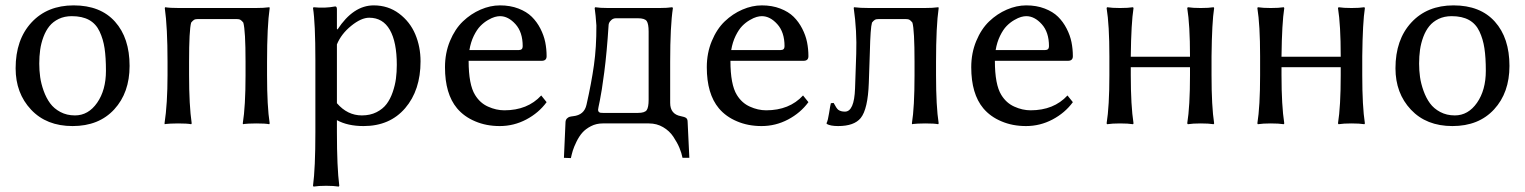

<svg xmlns="http://www.w3.org/2000/svg" viewBox="-20 -459 5671 714"><path d="M38.1 -205.1Q38.1 -311.5 96.9 -375.2Q155.8 -439 253.9 -439Q353.5 -439 407.7 -378.4Q461.9 -317.9 461.9 -213.9Q461.9 -114.3 404.8 -52.2Q347.7 9.8 250 9.8Q152.8 9.8 95.5 -51.3Q38.1 -112.3 38.1 -205.1ZM247.1 -398.9Q219.7 -398.9 198.5 -388.7Q177.2 -378.4 163.8 -361.8Q150.4 -345.2 141.6 -321.8Q132.8 -298.3 129.4 -273.9Q126 -249.5 126 -222.2Q126 -196.8 129.4 -172.4Q132.8 -147.9 142.3 -121.3Q151.9 -94.7 166.3 -75Q180.7 -55.2 204.6 -42.5Q228.5 -29.8 258.8 -29.8Q308.6 -29.8 341.3 -76.9Q374 -124 374 -195.8Q374 -245.1 368.9 -279.3Q363.8 -313.5 350.3 -342Q336.9 -370.6 311.3 -384.8Q285.6 -398.9 247.1 -398.9Z M973.1 -229V-179.2Q973.1 -63.5 982.9 0L981 2.9Q967.3 0 933.1 0Q917.5 0 905 0.7Q892.6 1.5 888.2 2L883.8 2.9L882.8 0Q893.1 -63.5 893.1 -179.2V-229Q893.1 -345.7 884.8 -375Q878.9 -382.3 874 -385.3Q869.1 -388.2 858.9 -388.2H716.8Q706.5 -388.2 701.7 -385.3Q696.8 -382.3 690.9 -375Q683.1 -347.7 683.1 -229V-180.2Q683.1 -67.4 692.9 0L690.9 2.9Q676.3 0 642.1 0Q626.5 0 614 0.7Q601.6 1.5 597.2 2L592.8 2.9L591.8 0Q603 -72.8 603 -180.2V-229Q603 -357.9 592.8 -429.2L594.2 -432.1Q611.8 -429.2 646 -429.2H930.2Q945.3 -429.2 958.3 -429.9Q971.2 -430.7 976.6 -431.6L981.9 -432.1L982.9 -429.2Q973.1 -361.3 973.1 -229Z M1232.9 -293.9V-75.2Q1272 -29.8 1325.7 -29.8Q1356.4 -29.8 1380.1 -41.7Q1403.8 -53.7 1417.7 -72.3Q1431.6 -90.8 1440.4 -116.5Q1449.2 -142.1 1452.4 -166.5Q1455.6 -190.9 1455.6 -217.8Q1455.6 -302.7 1429.7 -347.9Q1403.8 -393.1 1353 -393.1Q1323.2 -393.1 1286.1 -363Q1249 -333 1232.9 -293.9ZM1232.9 -352.1 1234.9 -349.1Q1293.9 -439 1369.6 -439Q1423.3 -439 1463.9 -408.7Q1504.4 -378.4 1524.2 -331.8Q1543.9 -285.2 1543.9 -231Q1543.9 -123.5 1486.8 -56.9Q1429.7 9.8 1332 9.8Q1272.9 9.8 1232.9 -12.2V32.2Q1232.9 163.6 1241.7 231.9L1239.7 234.9Q1221.2 231.9 1192.9 231.9Q1164.6 231.9 1146 234.9L1144 231.9Q1152.8 167.5 1152.8 32.2V-234.9Q1152.8 -373.5 1144 -429.2L1146 -432.1Q1188 -427.7 1226.6 -435.1Q1232.9 -435.1 1232.9 -424.8Z M1725.6 -272.9H1909.7Q1923.8 -272.9 1923.8 -287.1Q1923.8 -339.4 1897 -369.1Q1870.1 -398.9 1839.4 -398.9Q1831.1 -398.9 1820.3 -396Q1809.6 -393.1 1794.4 -384.3Q1779.3 -375.5 1766.4 -362.3Q1753.4 -349.1 1741.9 -325.7Q1730.5 -302.2 1725.6 -272.9ZM1992.7 -104 2012.7 -79.1Q1983.4 -39.1 1937 -14.6Q1890.6 9.8 1838.4 9.8Q1788.1 9.8 1747.1 -7.8Q1706.1 -24.9 1679.7 -56.2Q1634.8 -109.9 1634.8 -209Q1634.8 -261.7 1653.3 -306.4Q1671.9 -351.1 1701.4 -379.4Q1731 -407.7 1767.1 -423.3Q1803.2 -439 1839.4 -439Q1877.4 -439 1908 -427.2Q1938.5 -415.5 1957.5 -396.7Q1976.6 -377.9 1989.5 -352.8Q2002.4 -327.6 2007.6 -302.2Q2012.7 -276.9 2012.7 -250Q2012.7 -232.9 1994.6 -232.9H1722.7Q1722.7 -144.5 1746.6 -106Q1765.1 -75.7 1794.9 -62.5Q1825.2 -48.8 1855.5 -48.8Q1941.9 -48.8 1992.7 -104Z M2204.1 -50.8Q2204.1 -45.4 2207 -42.7Q2210 -40 2213.4 -39.6Q2216.8 -39.1 2223.1 -39.1H2352.1Q2377.9 -39.1 2385 -49.6Q2392.1 -60.1 2392.1 -87.9V-341.8Q2392.1 -370.1 2385 -380.6Q2377.9 -391.1 2352.1 -391.1H2271Q2260.7 -391.1 2253.9 -385Q2247.1 -378.9 2245.1 -373.8Q2243.2 -368.7 2243.2 -365.2Q2236.8 -264.6 2227.1 -190.4Q2217.3 -116.2 2210.7 -85.2Q2204.1 -54.2 2204.1 -50.8ZM2197.8 -364.3Q2195.3 -402.8 2191.4 -429.2L2193.4 -432.1Q2211.4 -429.2 2241.2 -429.2H2432.1Q2461.4 -429.2 2480 -432.1L2482.4 -429.2Q2472.2 -362.8 2472.2 -229V-76.2Q2472.2 -34.2 2512.2 -26.9Q2525.9 -24.4 2531.5 -20.3Q2537.1 -16.1 2537.1 -5.9L2543.5 127.9H2518.1Q2514.6 109.9 2506.6 90.6Q2498.5 71.3 2484.1 49.6Q2469.7 27.8 2446 13.9Q2422.4 0 2393.1 0H2221.2Q2197.3 0 2177.5 10.3Q2157.7 20.5 2145.5 34.4Q2133.3 48.3 2123.8 67.9Q2114.3 87.4 2110.1 101.1Q2106 114.7 2103 128.9L2077.1 127.9L2083 -4.9Q2083.5 -13.2 2088.1 -18.1Q2092.8 -22.9 2097.7 -24.4Q2102.5 -25.9 2111.3 -26.9Q2152.8 -31.2 2161.1 -69.8Q2179.2 -149.4 2188.7 -216.6Q2198.2 -283.7 2197.8 -364.3Z M2699.2 -272.9H2883.3Q2897.5 -272.9 2897.5 -287.1Q2897.5 -339.4 2870.6 -369.1Q2843.8 -398.9 2813 -398.9Q2804.7 -398.9 2793.9 -396Q2783.2 -393.1 2768.1 -384.3Q2752.9 -375.5 2740 -362.3Q2727.1 -349.1 2715.6 -325.7Q2704.1 -302.2 2699.2 -272.9ZM2966.3 -104 2986.3 -79.1Q2957 -39.1 2910.6 -14.6Q2864.3 9.8 2812 9.8Q2761.7 9.8 2720.7 -7.8Q2679.7 -24.9 2653.3 -56.2Q2608.4 -109.9 2608.4 -209Q2608.4 -261.7 2627 -306.4Q2645.5 -351.1 2675 -379.4Q2704.6 -407.7 2740.7 -423.3Q2776.9 -439 2813 -439Q2851.1 -439 2881.6 -427.2Q2912.1 -415.5 2931.2 -396.7Q2950.2 -377.9 2963.1 -352.8Q2976.1 -327.6 2981.2 -302.2Q2986.3 -276.9 2986.3 -250Q2986.3 -232.9 2968.3 -232.9H2696.3Q2696.3 -144.5 2720.2 -106Q2738.8 -75.7 2768.6 -62.5Q2798.8 -48.8 2829.1 -48.8Q2915.5 -48.8 2966.3 -104Z M3210.9 -150.9Q3207.5 -53.2 3180.7 -20Q3156.2 9.8 3096.7 9.8Q3068.4 9.8 3054.7 2L3053.7 -1Q3059.1 -11.2 3063.2 -38.8Q3067.4 -66.4 3069.8 -75.2L3080.1 -76.2Q3090.8 -55.7 3097.2 -50.8Q3106.4 -43.9 3122.1 -43.9Q3156.7 -43.9 3159.7 -129.9L3164.1 -258.8Q3167 -343.8 3154.8 -429.2L3155.8 -432.1Q3178.7 -429.2 3212.9 -429.2H3418Q3433.1 -429.2 3446 -429.9Q3459 -430.7 3464.4 -431.6L3469.7 -432.1L3470.7 -429.2Q3460.9 -361.3 3460.9 -229V-179.2Q3460.9 -63.5 3470.7 0L3468.8 2.9Q3455.1 0 3420.9 0Q3405.3 0 3393.1 0.7Q3380.9 1.5 3376.5 2L3372.1 2.9L3371.1 0Q3380.9 -60.1 3380.9 -179.2V-229Q3380.9 -347.7 3373 -375Q3367.2 -382.3 3362.3 -385.3Q3357.4 -388.2 3346.7 -388.2H3249Q3238.3 -388.2 3233.4 -385.3Q3228.5 -382.3 3222.7 -375Q3216.8 -355 3214.8 -266.1Z M3682.6 -272.9H3866.7Q3880.9 -272.9 3880.9 -287.1Q3880.9 -339.4 3854 -369.1Q3827.1 -398.9 3796.4 -398.9Q3788.1 -398.9 3777.3 -396Q3766.6 -393.1 3751.5 -384.3Q3736.3 -375.5 3723.4 -362.3Q3710.4 -349.1 3699 -325.7Q3687.5 -302.2 3682.6 -272.9ZM3949.7 -104 3969.7 -79.1Q3940.4 -39.1 3894 -14.6Q3847.7 9.8 3795.4 9.8Q3745.1 9.8 3704.1 -7.8Q3663.1 -24.9 3636.7 -56.2Q3591.8 -109.9 3591.8 -209Q3591.8 -261.7 3610.4 -306.4Q3628.9 -351.1 3658.4 -379.4Q3688 -407.7 3724.1 -423.3Q3760.3 -439 3796.4 -439Q3834.5 -439 3865 -427.2Q3895.5 -415.5 3914.6 -396.7Q3933.6 -377.9 3946.5 -352.8Q3959.5 -327.6 3964.6 -302.2Q3969.7 -276.9 3969.7 -250Q3969.7 -232.9 3951.7 -232.9H3679.7Q3679.7 -144.5 3703.6 -106Q3722.2 -75.7 3752 -62.5Q3782.2 -48.8 3812.5 -48.8Q3898.9 -48.8 3949.7 -104Z M4105.5 -250Q4105.5 -366.2 4095.2 -429.2L4097.2 -432.1Q4115.7 -429.2 4145 -429.2Q4175.3 -429.2 4193.4 -432.1L4195.3 -429.2Q4186.5 -373 4185.1 -250V-248H4405.3V-250Q4405.3 -366.2 4395 -429.2L4397.5 -432.1Q4415.5 -429.2 4445.3 -429.2Q4475.1 -429.2 4493.2 -432.1L4495.1 -429.2Q4486.8 -376.5 4485.4 -250V-179.2Q4485.4 -63.5 4495.1 0L4493.2 2.9Q4475.1 0 4445.3 0Q4415.5 0 4397.5 2.9L4395 0Q4405.3 -63.5 4405.3 -179.2V-209H4185.1V-179.2Q4185.1 -66.4 4195.3 0L4193.4 2.9Q4175.3 0 4145 0Q4115.7 0 4097.2 2.9L4095.2 0Q4105.5 -63.5 4105.5 -179.2Z M4666 -250Q4666 -366.2 4655.8 -429.2L4657.7 -432.1Q4676.3 -429.2 4705.6 -429.2Q4735.8 -429.2 4753.9 -432.1L4755.9 -429.2Q4747.1 -373 4745.6 -250V-248H4965.8V-250Q4965.8 -366.2 4955.6 -429.2L4958 -432.1Q4976.1 -429.2 5005.9 -429.2Q5035.6 -429.2 5053.7 -432.1L5055.7 -429.2Q5047.4 -376.5 5045.9 -250V-179.2Q5045.9 -63.5 5055.7 0L5053.7 2.9Q5035.6 0 5005.9 0Q4976.1 0 4958 2.9L4955.6 0Q4965.8 -63.5 4965.8 -179.2V-209H4745.6V-179.2Q4745.6 -66.4 4755.9 0L4753.9 2.9Q4735.8 0 4705.6 0Q4676.3 0 4657.7 2.9L4655.8 0Q4666 -63.5 4666 -179.2Z M5169.4 -205.1Q5169.4 -311.5 5228.3 -375.2Q5287.1 -439 5385.3 -439Q5484.9 -439 5539.1 -378.4Q5593.3 -317.9 5593.3 -213.9Q5593.3 -114.3 5536.1 -52.2Q5479 9.8 5381.3 9.8Q5284.2 9.8 5226.8 -51.3Q5169.4 -112.3 5169.4 -205.1ZM5378.4 -398.9Q5351.1 -398.9 5329.8 -388.7Q5308.6 -378.4 5295.2 -361.8Q5281.7 -345.2 5272.9 -321.8Q5264.2 -298.3 5260.7 -273.9Q5257.3 -249.5 5257.3 -222.2Q5257.3 -196.8 5260.7 -172.4Q5264.2 -147.9 5273.7 -121.3Q5283.2 -94.7 5297.6 -75Q5312 -55.2 5335.9 -42.5Q5359.9 -29.8 5390.1 -29.8Q5439.9 -29.8 5472.7 -76.9Q5505.4 -124 5505.4 -195.8Q5505.4 -245.1 5500.2 -279.3Q5495.1 -313.5 5481.7 -342Q5468.3 -370.6 5442.6 -384.8Q5417 -398.9 5378.4 -398.9Z"/></svg>

Font: Linux Biolinum G
Style: Regular
Weight: 400
Designer: Philipp H. Poll
Foundry: Philipp H. Poll
Version: Version 1.1.0 ; ttfautohint (v1.6)